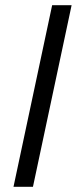

<svg xmlns="http://www.w3.org/2000/svg" viewBox="-20 -720 296 740"><path d="M32 0 181 -700H256L107 0Z"/></svg>

Font: Rosa Sans Light
Style: Italic
Weight: 300
Italic angle: -12°
Designer: Pentagram / MCKL
Foundry: Pentagram / MCKL
Version: Version 1.005;September 16, 2019;FontCreator 11.5.0.2425 64-